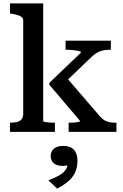

<svg xmlns="http://www.w3.org/2000/svg" viewBox="-20 -778 726 1133"><path d="M667 0H385V-54H390Q403 -54 417.5 -55Q432 -56 442.5 -58.5Q453 -61 453 -64L271 -278V-289L458 -468Q458 -474 444.5 -477Q431 -480 412.5 -482Q394 -484 377 -484H367V-538H634V-484H624Q603 -484 585.5 -480Q568 -476 553 -467Q538 -458 521 -443L344 -273L359 -336L570 -91Q584 -75 597.5 -67.5Q611 -60 626.5 -57Q642 -54 660 -54H667ZM235 -758V-63Q235 -60 246.5 -58Q258 -56 272.5 -55Q287 -54 299 -54H304V0H39V-54H42Q65 -54 82 -58.5Q99 -63 108 -75Q117 -87 117 -108V-655Q117 -669 109.5 -676Q102 -683 87 -688Q72 -693 49 -697L39 -699V-758ZM317 335 266 286Q299 273 324.5 259.5Q350 246 364.5 228Q379 210 379 185L394 192Q385 197 373 199Q361 201 349 201Q315 201 297 185Q279 169 279 143Q279 117 297.5 100Q316 83 353 83Q395 83 416 105.5Q437 128 437 170Q437 211 422.5 241Q408 271 381 293.5Q354 316 317 335Z"/></svg>

Font: Roboto Serif 20pt Medium
Style: Regular
Weight: 500
Version: Version 1.008